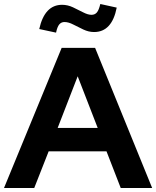

<svg xmlns="http://www.w3.org/2000/svg" viewBox="-24 -939 780 959"><path d="M-4 0 284 -700H451L736 0H579L508 -183H219L147 0ZM264 -300H464L364 -558ZM256 -776 172 -794Q199 -915 286 -915Q314 -915 340.5 -902.5Q367 -890 391 -877.5Q415 -865 433 -865Q450 -865 460 -877Q470 -889 477 -919L559 -901Q535 -779 446 -779Q419 -779 392.5 -791.5Q366 -804 342 -816.5Q318 -829 298 -829Q282 -829 272 -817Q262 -805 256 -776Z"/></svg>

Font: Red Hat Display
Style: Bold
Weight: 700
Designer: Pentagram, MCKL
Foundry: Pentagram, MCKL
Version: Version 1.023; ttfautohint (v1.8.3)